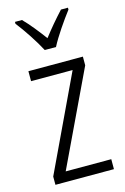

<svg xmlns="http://www.w3.org/2000/svg" viewBox="-118 -820 571 875"><g transform="rotate(-15 167.5 -382.5)"><path d="M143 -606H196C219 -651 263 -714 295 -756V-765H262C227 -727 200 -695 169 -655C141 -693 107 -736 78 -765H45V-756C76 -717 119 -652 143 -606ZM307 0V-47H92L303 -491V-532H46V-485H242L31 -39V0Z"/></g></svg>

Font: Noto Sans Myanmar Condensed Light
Style: Regular
Weight: 300
Width: 3
Designer: Monotype Design Team
Foundry: Monotype Imaging Inc.
Version: Version 2.107